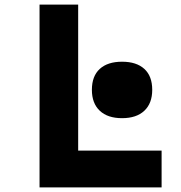

<svg xmlns="http://www.w3.org/2000/svg" viewBox="-20 -820 790 840"><path d="M153 0V-800H322V-161H687V0ZM514 -303Q451 -303 416.5 -335.5Q382 -368 382 -427Q382 -487 416.5 -518.5Q451 -550 514 -550Q577 -550 611.5 -518.5Q646 -487 646 -427Q646 -368 611.5 -335.5Q577 -303 514 -303Z"/></svg>

Font: Martian Mono SemiExpanded
Style: Bold
Weight: 700
Width: 6
Designer: Roman Shamin
Foundry: Evil Martians
Version: Version 1.000